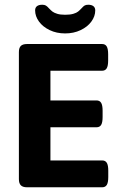

<svg xmlns="http://www.w3.org/2000/svg" viewBox="-20 -794 514 814"><path d="M60.1 0ZM60.1 -34.7V-573.2Q60.1 -591.3 68.4 -599.4Q76.7 -607.4 94.7 -607.4H412.6Q426.3 -607.4 432.4 -597.2Q438.5 -586.9 438.5 -564V-537.6Q438.5 -514.6 432.4 -504.4Q426.3 -494.1 412.6 -494.1H193.8V-368.2H389.2Q402.8 -368.2 408.9 -357.9Q415 -347.7 415 -324.7V-297.9Q415 -274.9 408.9 -264.6Q402.8 -254.4 389.2 -254.4H193.8V-113.8H413.1Q426.8 -113.8 432.9 -103.5Q439 -93.3 439 -70.8V-43.5Q439 -20.5 432.9 -10.3Q426.8 0 413.1 0H94.7Q76.7 0 68.4 -8.3Q60.1 -16.6 60.1 -34.7ZM128.9 -750Q128.9 -761.7 136.7 -767.8Q144.5 -773.9 159.2 -773.9Q168.9 -773.9 174.8 -770.3Q180.7 -766.6 188 -758.3Q196.3 -749.5 203.1 -744.4Q210 -739.3 222.9 -735.4Q235.8 -731.4 256.3 -731.4Q277.8 -731.4 291.3 -735.6Q304.7 -739.7 311 -744.9Q317.4 -750 326.7 -759.8Q333 -767.1 338.6 -770.5Q344.2 -773.9 354 -773.9Q368.2 -773.9 376 -767.8Q383.8 -761.7 383.8 -750Q383.8 -725.1 367.4 -702.6Q351.1 -680.2 321.8 -666.3Q292.5 -652.3 256.3 -652.3Q219.7 -652.3 190.7 -666.3Q161.6 -680.2 145.3 -702.6Q128.9 -725.1 128.9 -750Z"/></svg>

Font: Jaldi
Style: Bold
Weight: 400
Designer: Pablo Cosgaya and Nicolas Silva
Foundry: Omnibus-Type
Version: Version 1.007